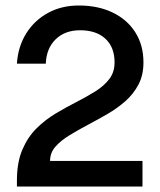

<svg xmlns="http://www.w3.org/2000/svg" viewBox="-20 -678 583 698"><path d="M162 -93H498V0H41.5V-21Q41.5 -87.5 61.2 -133.8Q81 -180 113.2 -211.8Q145.5 -243.5 183.8 -266.2Q222 -289 258.5 -307.5Q295.5 -326.5 326.8 -346Q358 -365.5 377.2 -390.5Q396.5 -415.5 396.5 -451Q396.5 -506.5 363.2 -537.2Q330 -568 271 -568Q216 -568 182.2 -535Q148.5 -502 146.5 -446.5H41.5Q45.5 -509 75.5 -556.8Q105.5 -604.5 154.8 -631.2Q204 -658 266.5 -658Q337 -658 390 -632.2Q443 -606.5 472.2 -560Q501.5 -513.5 501.5 -451Q501.5 -405 483.5 -370.8Q465.5 -336.5 435.8 -310.2Q406 -284 370.5 -263.5Q335 -243 300 -224.5Q264 -205.5 232.5 -186.2Q201 -167 181.5 -144.8Q162 -122.5 162 -93Z"/></svg>

Font: Overused Grotesk Medium
Style: Regular
Weight: 525
Version: Version 0.004